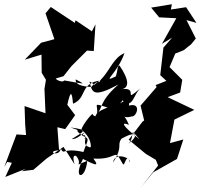

<svg xmlns="http://www.w3.org/2000/svg" viewBox="-41 -809 948 907"><path d="M277 -314C291 -376 298 -385 304 -319C371 -346 335 -415 430 -428C350 -374 442 -395 382 -424C394 -372 397 -345 519 -410C425 -330 442 -288 417 -273C425 -314 390 -326 467 -301C381 -269 429 -248 397 -266C406 -290 348 -221 343 -195C325 -209 389 -173 388 -117C409 -117 381 -133 371 -78C423 -136 346 -91 363 -155C349 -146 379 -175 346 -170C298 -204 356 -185 292 -207C377 -195 360 -191 298 -152C333 -149 375 -210 347 -168C389 -154 371 -145 353 -91C250 -114 265 -73 246 -107C240 -64 171 -95 238 -99L230 -208L267 -199L314 -265ZM62 0 117 -7 179 -60 259 -115 311 -33C296 -85 319 -72 319 -72C355 -27 296 -21 371 -49C363 43 300 41 351 -58C403 -32 433 -17 400 -60C521 -52 493 -118 539 -35C549 -17 555 -94 573 -42C580 -62 501 -95 493 -41C543 -120 509 -121 533 -154C606 -195 616 -169 566 -130C603 -170 562 -216 618 -151C531 -219 531 -235 568 -219C542 -284 532 -244 581 -259C604 -255 630 -327 568 -310C576 -353 547 -332 526 -321C477 -331 524 -302 537 -335C589 -290 587 -365 626 -395C528 -312 626 -406 525 -386C574 -390 569 -432 524 -499C513 -502 515 -472 506 -448C434 -414 513 -460 547 -558C494 -536 481 -479 433 -430C425 -407 427 -441 390 -398C343 -401 313 -411 317 -434C361 -409 372 -410 263 -429C256 -418 228 -429 222 -438L259 -449L297 -497L370 -570L402 -568L410 -694L393 -661L316 -713L312 -701L199 -776L174 -746L216 -624L153 -607L76 -527L155 -551L156 -465L176 -432L169 -389L174 -274L75 -308L78 -219L82 -171L37 -174L-21 -20L-7 -44L15 -40L-16 27L81 -12ZM887 -701 838 -775 766 -764 771 -789 673 -773 711 -727 792 -723 724 -602 772 -631 731 -584 716 -454 745 -427 694 -407 699 -398 623 -310 640 -240 632 -234 567 -149 648 -82 695 -54 706 -27 623 78 683 5 795 -58 825 -150 762 -133 783 -244 877 -290 751 -350 810 -372 820 -432 760 -492 787 -556 827 -572 862 -600 884 -627 840 -714Z"/></svg>

Font: Hussar Lance
Style: ExBdObl
Weight: 700
Foundry: Cannot Into Space Fonts, PlusOne Fonts
Version: Version 2.270